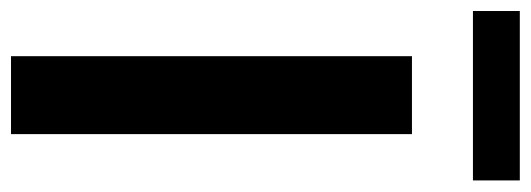

<svg xmlns="http://www.w3.org/2000/svg" viewBox="-326 -620 941 340"><g transform="rotate(90 144.0 -450.5)"><path d="M74 0V-710H212V0ZM-6 -818V-901H294V-818Z"/></g></svg>

Font: PTCRaleway
Style: Bold
Weight: 700
Designer: Matt McInerney, Pablo Impallari, Rodrigo Fuenzalida
Foundry: Matt McInerney, Pablo Impallari, Rodrigo Fuenzalida
Version: Version 3.000g; ttfautohint (v1.5) -l 8 -r 28 -G 28 -x 14 -D